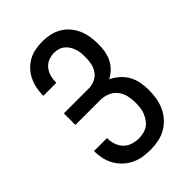

<svg xmlns="http://www.w3.org/2000/svg" viewBox="-221 -838 941 941"><g transform="rotate(-45 250.0 -367.5)"><path d="M253 8Q227 8 201.5 4Q176 0 152.5 -11Q129 -22 109.5 -40Q90 -58 77 -80.5Q64 -103 58 -128.5Q52 -154 52 -179V-184H142V-181Q142 -159 149.5 -137.5Q157 -116 172.5 -100.5Q188 -85 209.5 -78.5Q231 -72 253 -72Q269 -72 285.5 -76Q302 -80 315.5 -89.5Q329 -99 338.5 -113Q348 -127 354 -142.5Q360 -158 362 -174.5Q364 -191 364 -208Q364 -232 358.5 -256.5Q353 -281 337.5 -300.5Q322 -320 298.5 -329.5Q275 -339 250 -339H78V-419H250Q272 -419 292.5 -428Q313 -437 326 -455Q339 -473 343.5 -495Q348 -517 348 -539Q348 -553 346.5 -568Q345 -583 340.5 -597Q336 -611 328 -623.5Q320 -636 308.5 -645.5Q297 -655 282.5 -659Q268 -663 253 -663Q233 -663 213.5 -655Q194 -647 181.5 -631Q169 -615 163.5 -595Q158 -575 158 -555V-551H68V-558Q68 -582 73.5 -606.5Q79 -631 90 -653Q101 -675 118.5 -693Q136 -711 157.5 -722.5Q179 -734 203.5 -738.5Q228 -743 253 -743Q279 -743 304.5 -737.5Q330 -732 352.5 -719Q375 -706 392 -686Q409 -666 419.5 -642Q430 -618 434 -592Q438 -566 438 -540Q438 -516 434 -492Q430 -468 419.5 -446.5Q409 -425 391.5 -408Q374 -391 353 -380Q377 -369 397.5 -351Q418 -333 431 -309.5Q444 -286 449 -259.5Q454 -233 454 -206Q454 -178 449.5 -150.5Q445 -123 433.5 -97.5Q422 -72 403 -51Q384 -30 360 -16.5Q336 -3 308.5 2.5Q281 8 253 8Z"/></g></svg>

Font: Iosevka Custom Medium
Style: Regular
Weight: 500
Monospace: yes
Designer: Belleve Invis
Foundry: Belleve Invis
Version: Version 32.5.0; ttfautohint (v1.8.4)